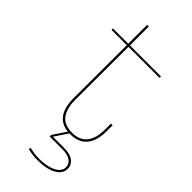

<svg xmlns="http://www.w3.org/2000/svg" viewBox="-277 -708 972 972"><g transform="rotate(45 209.0 -221.5)"><path d="M148 -133Q148 -73 172.8 -38.8Q197.5 -4.5 253.5 -4.5Q308 -4.5 334.5 -38.2Q361 -72 361 -133.5V-176.5H373V-133.5Q373 -89 359.8 -57.5Q346.5 -26 320 -9.2Q293.5 7.5 253.5 7.5Q212.5 7.5 186.5 -9.2Q160.5 -26 148.2 -57.5Q136 -89 136 -133L137 -514H27.5V-524.5H137V-659.5H149V-524.5H371.5V-514H149ZM160.5 198Q175.5 201.5 192.5 204Q209.5 206.5 228 206.5Q285.5 206.5 321 188.8Q356.5 171 356.5 140Q356.5 118 337.2 103.5Q318 89 278 89H187.5V78H278.5Q324.5 78 346.5 95.5Q368.5 113 368.5 139.5Q368.5 175.5 330.5 196.5Q292.5 217.5 228 217.5Q208.5 217.5 190.5 215Q172.5 212.5 157.5 208.5ZM238 2.5H250.5L200 78H187.5Z"/></g></svg>

Font: Hepta Slab ExtraLight Thin
Style: Regular
Weight: 250
Version: Version 1.102